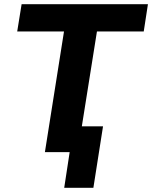

<svg xmlns="http://www.w3.org/2000/svg" viewBox="-20 -725 725 915"><path d="M286 170 312 0H194L285 -575H62L83 -705H685L665 -575H442L370 -123H471L425 170Z"/></svg>

Font: Nunito Sans 11pt ExtraBold
Style: Italic
Weight: 800
Italic angle: -9°
Version: Version 3.101;gftools[0.9.27]